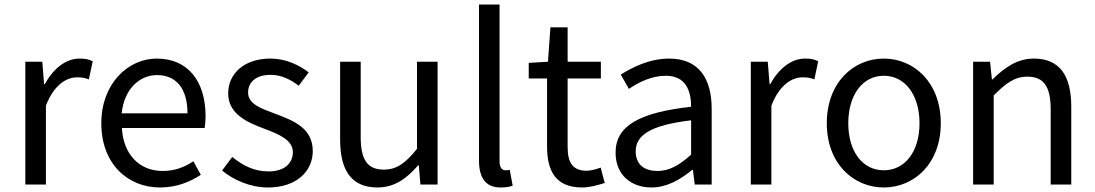

<svg xmlns="http://www.w3.org/2000/svg" viewBox="-20 -816 4842 849"><path d="M92 0H183V-349C219 -442 275 -474 320 -474C342 -474 355 -472 373 -465L390 -545C373 -554 356 -557 332 -557C271 -557 216 -513 178 -444H175L167 -543H92Z M688 13C762 13 820 -12 868 -43L835 -103C795 -76 752 -60 699 -60C596 -60 525 -134 519 -250H885C887 -263 889 -282 889 -302C889 -457 811 -557 673 -557C547 -557 428 -447 428 -271C428 -92 544 13 688 13ZM518 -315C529 -422 597 -484 674 -484C759 -484 809 -425 809 -315Z M1165 13C1293 13 1363 -60 1363 -148C1363 -251 1276 -283 1197 -313C1136 -336 1077 -355 1077 -407C1077 -449 1108 -485 1176 -485C1225 -485 1263 -465 1301 -437L1345 -496C1302 -529 1243 -557 1176 -557C1058 -557 989 -489 989 -403C989 -311 1075 -274 1151 -246C1211 -223 1275 -198 1275 -143C1275 -96 1240 -58 1168 -58C1103 -58 1054 -84 1007 -122L962 -62C1014 -19 1088 13 1165 13Z M1649 13C1724 13 1778 -26 1829 -85H1832L1839 0H1915V-543H1824V-158C1772 -93 1733 -66 1677 -66C1605 -66 1575 -109 1575 -210V-543H1484V-199C1484 -61 1535 13 1649 13Z M2194 13C2218 13 2234 10 2247 5L2234 -65C2224 -63 2220 -63 2215 -63C2201 -63 2189 -74 2189 -102V-796H2098V-108C2098 -31 2126 13 2194 13Z M2554 13C2587 13 2623 3 2654 -7L2636 -75C2618 -68 2593 -61 2574 -61C2511 -61 2490 -99 2490 -166V-469H2637V-543H2490V-695H2414L2403 -543L2318 -538V-469H2399V-168C2399 -59 2438 13 2554 13Z M2861 13C2928 13 2989 -22 3041 -65H3044L3052 0H3127V-334C3127 -468 3071 -557 2939 -557C2852 -557 2775 -518 2725 -486L2761 -423C2804 -452 2861 -481 2924 -481C3013 -481 3036 -414 3036 -344C2805 -318 2702 -259 2702 -141C2702 -43 2770 13 2861 13ZM2887 -60C2833 -60 2791 -85 2791 -147C2791 -217 2853 -262 3036 -284V-132C2983 -85 2940 -60 2887 -60Z M3300 0H3391V-349C3427 -442 3483 -474 3528 -474C3550 -474 3563 -472 3581 -465L3598 -545C3581 -554 3564 -557 3540 -557C3479 -557 3424 -513 3386 -444H3383L3375 -543H3300Z M3888 13C4021 13 4140 -91 4140 -271C4140 -452 4021 -557 3888 -557C3755 -557 3636 -452 3636 -271C3636 -91 3755 13 3888 13ZM3888 -63C3794 -63 3731 -146 3731 -271C3731 -396 3794 -481 3888 -481C3982 -481 4046 -396 4046 -271C4046 -146 3982 -63 3888 -63Z M4283 0H4374V-394C4429 -449 4467 -477 4523 -477C4595 -477 4626 -434 4626 -332V0H4717V-344C4717 -483 4665 -557 4551 -557C4477 -557 4421 -516 4369 -465H4366L4358 -543H4283Z"/></svg>

Font: Source Han Sans CN Regular
Style: Regular
Weight: 400
Designer: Ryoko NISHIZUKA (kana & ideographs); Paul D. Hunt (Latin, Greek & Cyrillic); Wenlong ZHANG (bopomofo); Sandoll Communica
Foundry: Adobe Systems Incorporated
Version: Version 1.004;PS 1.004;hotconv 1.0.82;makeotf.lib2.5.63406